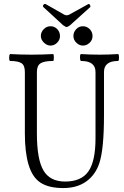

<svg xmlns="http://www.w3.org/2000/svg" viewBox="-20 -940 629 973"><path d="M318 -803Q313 -803 300 -812L200 -904Q195 -910 200.5 -916Q206 -922 212 -919L305 -866Q318 -859 331 -866L427 -919Q432 -922 436 -915Q440 -908 437 -904L335 -812Q322 -803 318 -803ZM400 -709Q382 -709 367 -723.5Q352 -738 352 -758Q352 -777 366 -792Q380 -807 400 -807Q420 -807 434.5 -792.5Q449 -778 449 -757Q449 -737 434 -723Q419 -709 400 -709ZM236 -709Q218 -709 202.5 -724Q187 -739 187 -758Q187 -777 201.5 -792Q216 -807 236 -807Q256 -807 270 -792.5Q284 -778 284 -757Q284 -738 269.5 -723.5Q255 -709 236 -709ZM301 13Q227 13 185 -14.5Q143 -42 124 -108Q106 -170 106 -264V-575Q106 -609 88.5 -620Q71 -631 32 -631Q26 -631 26.5 -648.5Q27 -666 32 -666Q86 -663 140 -663Q195 -663 249 -666Q253 -666 253 -648.5Q253 -631 249 -631Q205 -631 186 -619.5Q167 -608 167 -575V-264Q167 -133 200 -76.5Q233 -20 310 -20Q392 -20 428 -71.5Q464 -123 464 -239V-575Q464 -631 391 -631Q386 -631 385.5 -648.5Q385 -666 391 -666Q438 -663 484 -663Q532 -663 578 -666Q583 -666 583 -648.5Q583 -631 578 -631Q507 -631 507 -575V-356Q507 -183 483 -112Q463 -53 416.5 -20Q370 13 301 13Z"/></svg>

Font: Junicode Cond Light
Style: Regular
Weight: 300
Width: 3
Designer: Peter S. Baker
Version: Version 2.201